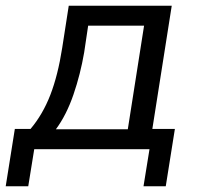

<svg xmlns="http://www.w3.org/2000/svg" viewBox="-55 -523 689 673"><path d="M-35 130 -3 -71H52Q95 -122 121.5 -190.5Q148 -259 163 -355L186 -503H547L479 -71H558L526 130H448L469 0H65L44 130ZM141 -70H393L450 -433H254L240 -339Q227 -263 202.5 -191.5Q178 -120 141 -70Z"/></svg>

Font: Mulish Medium
Style: Italic
Weight: 500
Italic angle: -9°
Designer: Vernon Adams
Foundry: Vernon Adams
Version: Version 3.603; ttfautohint (v1.8.3)